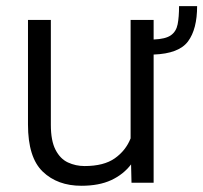

<svg xmlns="http://www.w3.org/2000/svg" viewBox="-20 -593 660 623"><path d="M561 -573.2H619.6Q619.6 -498.5 590.1 -458.7Q560.5 -418.9 478.5 -416V0H406.7L405.3 -59.6Q380.4 -26.9 340.8 -8.5Q301.3 9.8 244.1 9.8Q166.5 9.8 118.7 -36.1Q70.8 -82 70.8 -189V-528.3H145V-188Q145 -136.2 160.2 -106.9Q175.3 -77.6 200.4 -65.9Q225.6 -54.2 254.4 -54.2Q316.9 -54.2 352.5 -79.3Q388.2 -104.5 403.8 -144V-528.3H478.5V-464.8Q517.1 -466.3 534.4 -478.5Q551.8 -490.7 556.4 -514.2Q561 -537.6 561 -573.2Z"/></svg>

Font: Vazirmatn UI Light
Style: Regular
Weight: 300
Designer: Saber Rastikerdar
Foundry: Saber Rastikerdar
Version: Version 33.003